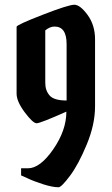

<svg xmlns="http://www.w3.org/2000/svg" viewBox="-20 -790 471 810"><path d="M381 -624V-341Q381 -265 346 -180.5Q311 -96 275 -48Q239 0 227 0Q202 0 162.5 -12.5Q123 -25 96 -38L69 -50V-80H98Q149 -80 204.5 -160Q260 -240 260 -319Q150 -270 134.5 -270Q119 -270 84.5 -316Q50 -362 50 -395V-677Q50 -685 159.5 -727.5Q269 -770 293.5 -770Q318 -770 349.5 -727Q381 -684 381 -624ZM210 -678Q191 -678 171 -662V-440Q171 -408 189.5 -387Q208 -366 261 -366V-604Q261 -678 210 -678Z"/></svg>

Font: Pirata One
Style: Regular
Weight: 400
Designer: Rodrigo Fuenzalida, Nicolas Massi
Foundry: Rodrigo Fuenzalida, Nicolas Massi
Version: Version 1.001